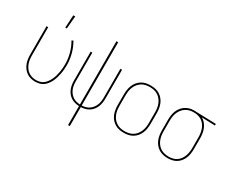

<svg xmlns="http://www.w3.org/2000/svg" viewBox="-133 -1207 2266 1885"><g transform="rotate(30 1000.0 -264.5)"><path d="M238 -600 246 -744H268L255 -600ZM245 8Q220 8 195 1.5Q170 -5 149 -19.5Q128 -34 112.5 -55Q97 -76 88 -100Q79 -124 75.5 -149Q72 -174 72 -200V-520H91V-200Q91 -177 94 -154Q97 -131 105 -109.5Q113 -88 126.5 -68.5Q140 -49 158.5 -36Q177 -23 199.5 -16.5Q222 -10 245 -10Q268 -10 290.5 -16Q313 -22 330.5 -36.5Q348 -51 361 -70Q374 -89 383.5 -109.5Q393 -130 399 -152Q405 -174 409 -196.5Q413 -219 415 -241.5Q417 -264 417 -287Q417 -348 401 -408Q385 -468 354 -521L371 -530Q403 -475 419.5 -413Q436 -351 436 -287Q436 -263 434 -238.5Q432 -214 427 -189.5Q422 -165 415.5 -141.5Q409 -118 398.5 -96Q388 -74 373 -53.5Q358 -33 338 -18.5Q318 -4 294 2Q270 8 245 8Z M740 215V0Q716 -1 692.5 -7Q669 -13 648.5 -26Q628 -39 612.5 -58.5Q597 -78 588 -100.5Q579 -123 575.5 -147Q572 -171 572 -195V-520H591V-195Q591 -173 594 -151.5Q597 -130 605 -110Q613 -90 626.5 -72.5Q640 -55 658 -42.5Q676 -30 697.5 -24.5Q719 -19 740 -18V-735H760V-18Q781 -19 802.5 -24.5Q824 -30 842 -42.5Q860 -55 873.5 -72.5Q887 -90 895 -110Q903 -130 906 -151.5Q909 -173 909 -195V-520H928V-195Q928 -171 924.5 -147Q921 -123 912 -100.5Q903 -78 887.5 -58.5Q872 -39 851.5 -26Q831 -13 807.5 -7Q784 -1 760 0V215Z M1250 8Q1224 8 1197.5 2.5Q1171 -3 1148.5 -17Q1126 -31 1109 -51.5Q1092 -72 1082 -96.5Q1072 -121 1068 -147.5Q1064 -174 1064 -200V-320Q1064 -346 1068 -372.5Q1072 -399 1082 -423.5Q1092 -448 1109 -468.5Q1126 -489 1148.5 -503Q1171 -517 1197.5 -522.5Q1224 -528 1250 -528Q1276 -528 1302.5 -522.5Q1329 -517 1351.5 -503Q1374 -489 1391 -468.5Q1408 -448 1418 -423.5Q1428 -399 1432 -372.5Q1436 -346 1436 -320V-200Q1436 -174 1432 -147.5Q1428 -121 1418 -96.5Q1408 -72 1391 -51.5Q1374 -31 1351.5 -17Q1329 -3 1302.5 2.5Q1276 8 1250 8ZM1250 -10Q1274 -10 1297.5 -15Q1321 -20 1341.5 -33Q1362 -46 1377 -65Q1392 -84 1401 -106Q1410 -128 1413.5 -152Q1417 -176 1417 -200V-320Q1417 -344 1413.5 -368Q1410 -392 1401 -414Q1392 -436 1377 -455Q1362 -474 1341.5 -487Q1321 -500 1297.5 -505Q1274 -510 1250 -510Q1226 -510 1202.5 -505Q1179 -500 1158.5 -487Q1138 -474 1123 -455Q1108 -436 1099 -414Q1090 -392 1086.5 -368Q1083 -344 1083 -320V-200Q1083 -176 1086.5 -152Q1090 -128 1099 -106Q1108 -84 1123 -65Q1138 -46 1158.5 -33Q1179 -20 1202.5 -15Q1226 -10 1250 -10Z M1749 8Q1723 8 1697 2.5Q1671 -3 1648.5 -17Q1626 -31 1609 -51.5Q1592 -72 1582 -96.5Q1572 -121 1568 -147.5Q1564 -174 1564 -200V-320Q1564 -345 1567.5 -370.5Q1571 -396 1580 -419.5Q1589 -443 1604.5 -463.5Q1620 -484 1641 -498.5Q1662 -513 1686.5 -520.5Q1711 -528 1737 -528H1750Q1754 -528 1758.5 -528Q1763 -528 1767 -527L1991 -520V-502L1841 -507Q1864 -494 1881.5 -472.5Q1899 -451 1909.5 -426Q1920 -401 1924 -374Q1928 -347 1928 -320V-200Q1928 -174 1924.5 -148Q1921 -122 1911.5 -98Q1902 -74 1886 -53Q1870 -32 1848.5 -18Q1827 -4 1801 2Q1775 8 1749 8ZM1749 -10Q1773 -10 1796 -15.5Q1819 -21 1838.5 -34Q1858 -47 1872 -66.5Q1886 -86 1894 -108Q1902 -130 1905.5 -153.5Q1909 -177 1909 -200V-320Q1909 -342 1906 -364Q1903 -386 1896 -407Q1889 -428 1876.5 -447Q1864 -466 1846.5 -480Q1829 -494 1808 -501Q1787 -508 1764 -510H1738Q1715 -510 1693 -503Q1671 -496 1652 -482.5Q1633 -469 1619.5 -450.5Q1606 -432 1597.5 -410.5Q1589 -389 1586 -366Q1583 -343 1583 -320V-200Q1583 -176 1586.5 -152.5Q1590 -129 1599 -106.5Q1608 -84 1623 -65Q1638 -46 1658 -33.5Q1678 -21 1701.5 -15.5Q1725 -10 1749 -10Z"/></g></svg>

Font: Iosevka SS18 Thin
Style: Regular
Weight: 100
Monospace: yes
Designer: Belleve Invis
Foundry: Belleve Invis
Version: Version 25.1.1; ttfautohint (v1.8.4)